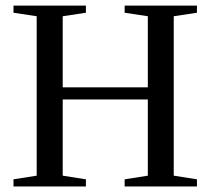

<svg xmlns="http://www.w3.org/2000/svg" viewBox="-20 -675 762 695"><path d="M28.8 0V-25.9L112.8 -39.1V-616.2L28.8 -628.9V-654.8H291V-628.9L207 -616.2V-358.9H515.1V-616.2L431.2 -628.9V-654.8H692.9V-628.9L608.9 -616.2V-39.1L692.9 -25.9V0H431.2V-25.9L515.1 -39.1V-314.9H207V-39.1L291 -25.9V0Z"/></svg>

Font: Liberation Serif
Style: Regular
Weight: 400
Designer: Steve Matteson
Foundry: Ascender Corporation
Version: Version 2.1.5